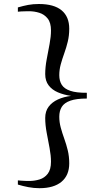

<svg xmlns="http://www.w3.org/2000/svg" viewBox="-20 -826 508 983"><path d="M182 137.5Q153 137.5 125.5 132.2Q98 127 71.5 119V97.5Q77 98 88.5 99Q100 100 112 100.2Q124 100.5 130 100.5Q156.5 100.5 182.2 92.8Q208 85 224.5 63.5Q241 42 241 2Q241 -29.5 233.8 -68Q226.5 -106.5 219 -146.5Q211.5 -186.5 211.5 -222Q211.5 -256.5 229 -279.8Q246.5 -303 276.5 -316.8Q306.5 -330.5 344 -335Q306.5 -340.5 276.5 -353.2Q246.5 -366 229 -389Q211.5 -412 211.5 -446.5Q211.5 -482 219 -522Q226.5 -562 233.8 -600.5Q241 -639 241 -670Q241 -710 224 -731.2Q207 -752.5 181.2 -760.5Q155.5 -768.5 129 -768.5Q124 -768.5 112.2 -768.2Q100.5 -768 88.8 -767.5Q77 -767 71.5 -766V-788Q99 -796 124 -800.8Q149 -805.5 179 -805.5Q256.5 -805.5 295.5 -773Q334.5 -740.5 334.5 -679Q334.5 -644 327 -613Q319.5 -582 309 -553Q298.5 -524 291 -496.5Q283.5 -469 283.5 -441Q283.5 -412 296.2 -391.8Q309 -371.5 340 -361Q371 -350.5 424.5 -351V-321.5Q371 -321.5 340 -310.5Q309 -299.5 296.2 -278.8Q283.5 -258 283.5 -228.5Q283.5 -200.5 291 -172.8Q298.5 -145 309 -116Q319.5 -87 327 -56Q334.5 -25 334.5 10.5Q334.5 71.5 295 104.5Q255.5 137.5 182 137.5Z"/></svg>

Font: Merriweather 144pt
Style: Regular
Weight: 400
Version: Version 2.100